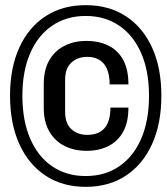

<svg xmlns="http://www.w3.org/2000/svg" viewBox="-20 -716 647 746"><path d="M317 -130Q269 -130 231.5 -148.5Q194 -167 172 -204.5Q150 -242 150 -297V-389Q150 -445 171.5 -482Q193 -519 230.5 -538Q268 -557 315 -557Q365 -557 402 -538.5Q439 -520 459 -482.5Q479 -445 479 -388H406Q406 -441 383.5 -468Q361 -495 319 -495Q282 -495 257.5 -473Q233 -451 233 -405V-282Q233 -236 257.5 -214Q282 -192 319 -192Q363 -192 386 -218Q409 -244 409 -298H479Q479 -241 458.5 -204Q438 -167 401.5 -148.5Q365 -130 317 -130ZM313 10Q223 10 157 -33.5Q91 -77 55 -156.5Q19 -236 19 -344Q19 -452 55 -531Q91 -610 157 -653Q223 -696 313 -696Q403 -696 469 -653Q535 -610 571 -531Q607 -452 607 -344Q607 -236 571 -156.5Q535 -77 469 -33.5Q403 10 313 10ZM313 -32Q388 -32 443.5 -70Q499 -108 529 -178Q559 -248 559 -344Q559 -439 529 -508.5Q499 -578 443.5 -616Q388 -654 313 -654Q238 -654 182.5 -616Q127 -578 97 -508.5Q67 -439 67 -344Q67 -248 97 -178Q127 -108 182.5 -70Q238 -32 313 -32Z"/></svg>

Font: Chivo Mono Medium
Style: Italic
Weight: 500
Italic angle: -8.05°
Monospace: yes
Designer: Hector Gatti
Foundry: Omnibus-Type
Version: Version 1.008